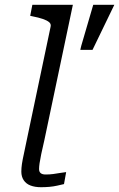

<svg xmlns="http://www.w3.org/2000/svg" viewBox="-20 -778 497 801"><path d="M191 -666Q194 -678 185 -685.5Q176 -693 158.5 -699Q141 -705 115 -710L106 -712L115 -758H284L165 -193Q157 -159 152 -135Q147 -111 145 -96.5Q143 -82 143 -73Q143 -61 150 -55.5Q157 -50 170 -50Q187 -50 202 -52Q217 -54 231 -56.5Q245 -59 256 -60L247 -10Q234 -7 218.5 -3.5Q203 0 186 1.5Q169 3 151 3Q126 3 107.5 -4Q89 -11 79 -26Q69 -41 69 -62Q69 -77 71.5 -94Q74 -111 80 -138Q86 -165 94 -205ZM366 -570 457 -758H369L319 -587L315 -570Z"/></svg>

Font: Roboto Serif Light
Style: Italic
Weight: 300
Italic angle: -10°
Version: Version 1.007